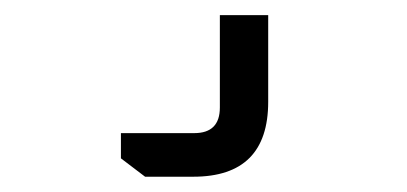

<svg xmlns="http://www.w3.org/2000/svg" viewBox="-20 -55 540 255"><path d="M140.6 121.8H238Q272 121.8 272 87.8V-34.9H336.2V80.2Q336.2 179.7 236.7 179.7H172.7L140.6 155.3Z"/></svg>

Font: Oxanium ExtraLight
Style: Regular
Weight: 200
Designer: Severin Meyer
Version: Version 2.000